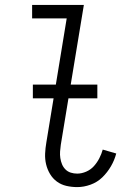

<svg xmlns="http://www.w3.org/2000/svg" viewBox="-20 -755 540 783"><path d="M295 8Q272 8 250.5 3Q229 -2 212 -14.5Q195 -27 184 -45.5Q173 -64 168 -85Q163 -106 164 -128.5Q165 -151 169 -174L252 -680H111V-735H322L228 -165Q226 -151 225 -137.5Q224 -124 226 -110.5Q228 -97 233 -85Q238 -73 247 -64Q256 -55 268.5 -51Q281 -47 295 -47Q313 -47 331.5 -55Q350 -63 363 -77.5Q376 -92 385 -109.5Q394 -127 399 -145L454 -129Q447 -102 432.5 -77Q418 -52 397.5 -32Q377 -12 349.5 -2Q322 8 295 8ZM114 -354V-410H377V-354Z"/></svg>

Font: Iosevka Curly Light
Style: Italic
Weight: 300
Italic angle: -9°
Monospace: yes
Designer: Belleve Invis
Foundry: Belleve Invis
Version: Version 22.1.2; ttfautohint (v1.8.4)